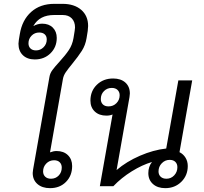

<svg xmlns="http://www.w3.org/2000/svg" viewBox="-20 -968 1059 998"><path d="M438 -833Q438 -825 436 -807L430 -770Q424 -733 405.5 -704Q387 -675 356 -637Q333 -609 321.5 -592Q310 -575 307 -557L240 -176Q258 -183 274 -183Q311 -183 333 -161.5Q355 -140 355 -105Q355 -55 323 -22.5Q291 10 240 10Q199 10 174.5 -11.5Q150 -33 150 -69Q150 -75 152 -87L237 -568Q240 -587 252.5 -604Q265 -621 289 -647Q320 -681 338 -708Q356 -735 362 -770L368 -807Q370 -819 370 -825Q370 -855 353 -872.5Q336 -890 306 -890H261Q186 -890 154 -834L155 -833Q163 -838 175 -841.5Q187 -845 199 -845Q234 -845 254.5 -824.5Q275 -804 275 -771Q275 -723 242.5 -691Q210 -659 161 -659Q122 -659 99 -681Q76 -703 76 -741Q76 -747 78 -761L83 -791Q95 -864 142 -906Q189 -948 262 -948H305Q366 -948 402 -917Q438 -886 438 -833ZM128 -743Q128 -726 138.5 -716Q149 -706 167 -706Q190 -706 206.5 -722.5Q223 -739 223 -763Q223 -780 212.5 -789.5Q202 -799 184 -799Q160 -799 144 -782.5Q128 -766 128 -743ZM261 -135Q237 -135 220.5 -118Q204 -101 204 -77Q204 -60 215 -49.5Q226 -39 245 -39Q269 -39 285 -55.5Q301 -72 301 -97Q301 -114 290.5 -124.5Q280 -135 261 -135Z M956 -105Q956 -56 922.5 -23Q889 10 839 10Q799 10 775 -11.5Q751 -33 751 -68Q751 -102 770 -126Q719 -111 665 -77.5Q611 -44 569 0H499L565 -373Q552 -367 533 -367Q495 -367 472.5 -388.5Q450 -410 450 -445Q450 -495 483.5 -527.5Q517 -560 568 -560Q608 -560 631.5 -539Q655 -518 655 -482Q655 -477 653 -463L586 -84Q637 -128 707.5 -158.5Q778 -189 844 -196L907 -550H979L913 -177Q933 -167 944.5 -148Q956 -129 956 -105ZM602 -473Q602 -490 591 -500.5Q580 -511 561 -511Q537 -511 520.5 -494.5Q504 -478 504 -453Q504 -436 514.5 -425.5Q525 -415 544 -415Q569 -415 585.5 -432Q602 -449 602 -473ZM902 -99Q902 -116 891.5 -126.5Q881 -137 862 -137Q838 -137 821 -119.5Q804 -102 804 -77Q804 -60 815 -49.5Q826 -39 845 -39Q869 -39 885.5 -56.5Q902 -74 902 -99Z"/></svg>

Font: Bai Jamjuree
Style: Italic
Weight: 400
Italic angle: -10°
Version: Version 1.000; ttfautohint (v1.6)